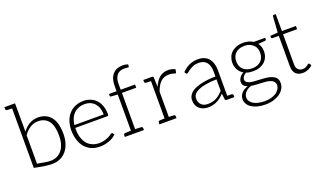

<svg xmlns="http://www.w3.org/2000/svg" viewBox="-84 -1281 3415 2021"><g transform="rotate(-20 1623.5 -271.0)"><path d="M459 -442C425 -484 377 -506 316 -506C280 -506 247 -497 218 -480C189 -463 164 -440 142 -411L141 -728H94H22V-708C22 -697 28 -691 41 -690H47C49 -690 51 -689 54 -689H69C76 -689 85 -688 94 -688V-47V-22C182 -3 248 6 293 6C328 6 359 -1 386 -14C413 -27 435 -45 454 -68C473 -91 486 -119 496 -150C506 -181 510 -216 510 -252C510 -337 493 -400 459 -442ZM450 -162C442 -135 431 -111 416 -92C401 -72 383 -58 361 -47C339 -36 313 -31 284 -31C258 -31 210 -38 141 -52V-371C162 -401 186 -425 213 -442C240 -459 269 -468 302 -468C353 -468 393 -450 420 -415C447 -380 461 -326 461 -252C461 -219 458 -189 450 -162Z M825 -506C790 -506 758 -499 730 -487C702 -475 679 -458 660 -436C641 -414 626 -388 616 -358C606 -328 600 -295 600 -259C600 -217 606 -179 617 -146C628 -113 643 -86 663 -63C683 -40 707 -23 735 -11C763 1 794 6 828 6C847 6 866 5 884 1C902 -3 920 -8 936 -14C952 -20 967 -27 980 -36C993 -45 1004 -54 1012 -64L999 -80C997 -83 993 -85 989 -85C986 -85 980 -83 973 -77C966 -71 956 -65 943 -58C931 -51 915 -46 897 -40C879 -34 857 -31 832 -31C804 -31 779 -36 756 -46C733 -56 714 -70 698 -89C682 -108 670 -132 661 -160C652 -188 648 -222 648 -259V-268H1007C1012 -268 1015 -269 1017 -272C1019 -275 1021 -280 1021 -287C1021 -322 1016 -353 1006 -380C996 -407 983 -431 965 -449C948 -467 927 -481 903 -491C879 -501 853 -506 825 -506ZM826 -470C849 -470 869 -466 888 -458C907 -450 923 -439 936 -424C949 -409 960 -392 967 -371C974 -350 978 -326 978 -299H650C653 -325 659 -349 668 -370C677 -391 689 -409 704 -424C719 -439 737 -450 757 -458C777 -466 800 -470 826 -470Z M1243 -607C1249 -624 1256 -637 1266 -648C1276 -659 1288 -667 1302 -672C1316 -677 1331 -679 1347 -679C1357 -679 1366 -678 1373 -677C1380 -676 1385 -676 1389 -676C1395 -676 1399 -678 1399 -683L1400 -706C1392 -709 1382 -712 1372 -714C1361 -716 1351 -716 1341 -716C1318 -716 1298 -713 1279 -706C1260 -699 1244 -687 1231 -673C1218 -659 1207 -641 1200 -620C1193 -599 1189 -573 1189 -545V-482H1104V-462C1104 -454 1108 -451 1118 -450L1189 -445V-40C1177 -40 1167 -39 1157 -39C1147 -39 1140 -38 1135 -38H1126C1113 -37 1106 -31 1106 -20V0H1190H1236H1320V-20C1320 -31 1313 -37 1300 -38H1291C1286 -38 1279 -39 1269 -39C1259 -39 1248 -40 1236 -40V-446H1396V-482H1235V-543C1235 -568 1237 -590 1243 -607Z M1815 -501C1802 -504 1789 -506 1774 -506C1735 -506 1702 -495 1675 -472C1648 -449 1627 -417 1611 -377L1607 -482C1607 -488 1605 -492 1603 -494C1601 -496 1597 -497 1591 -497H1566H1494V-478C1494 -465 1501 -461 1513 -460C1519 -460 1525 -460 1566 -458V-40C1525 -38 1519 -38 1513 -38C1501 -37 1494 -33 1494 -20V0H1566H1613H1685V-20C1685 -33 1678 -37 1666 -38C1660 -38 1654 -38 1613 -40V-323C1628 -367 1648 -401 1672 -424C1696 -447 1727 -459 1765 -459C1775 -459 1784 -458 1792 -457C1800 -456 1808 -455 1813 -453C1819 -451 1822 -449 1826 -448C1830 -447 1833 -446 1835 -446C1841 -446 1844 -449 1845 -454L1851 -487C1840 -493 1828 -498 1815 -501Z M2313 -38H2306H2290C2283 -38 2275 -39 2267 -39V-324C2267 -352 2264 -376 2257 -399C2250 -422 2240 -441 2227 -457C2214 -473 2197 -485 2177 -493C2157 -502 2134 -506 2107 -506C2071 -506 2039 -499 2010 -486C1981 -473 1954 -453 1928 -427L1936 -412C1939 -406 1944 -403 1951 -403C1956 -403 1963 -407 1970 -414C1977 -421 1987 -427 1999 -435C2011 -443 2024 -450 2041 -457C2058 -464 2078 -467 2102 -467C2141 -467 2171 -455 2191 -430C2211 -405 2220 -370 2220 -324V-272C2164 -271 2116 -266 2076 -258C2036 -250 2003 -239 1977 -226C1951 -213 1933 -197 1921 -179C1909 -161 1903 -142 1903 -121C1903 -98 1907 -78 1914 -62C1922 -46 1932 -33 1944 -23C1956 -13 1971 -5 1987 0C2003 5 2019 8 2036 8C2056 8 2075 6 2092 2C2109 -2 2124 -8 2139 -15C2154 -22 2168 -31 2182 -42C2195 -53 2208 -65 2222 -78L2229 -14C2231 -5 2238 0 2248 0H2249H2267H2333V-20C2333 -31 2326 -37 2313 -38ZM2220 -111C2208 -99 2197 -87 2185 -77C2173 -67 2160 -58 2146 -50C2132 -42 2117 -37 2101 -33C2085 -29 2067 -27 2048 -27C2035 -27 2022 -28 2010 -32C1998 -36 1988 -41 1979 -49C1970 -57 1962 -67 1957 -79C1951 -91 1949 -105 1949 -122C1949 -140 1954 -156 1965 -170C1976 -184 1992 -195 2014 -205C2036 -215 2064 -223 2098 -229C2132 -235 2173 -239 2220 -240Z M2614 -506C2587 -506 2563 -502 2541 -494C2519 -486 2501 -476 2485 -462C2469 -448 2457 -432 2449 -412C2441 -392 2436 -370 2436 -346C2436 -316 2443 -290 2456 -267C2469 -244 2487 -226 2511 -212C2501 -207 2493 -201 2485 -194C2477 -187 2471 -181 2466 -173C2461 -165 2457 -158 2454 -150C2451 -142 2450 -135 2450 -128C2450 -109 2454 -95 2464 -84C2474 -73 2487 -66 2504 -60C2474 -50 2449 -35 2432 -16C2415 3 2406 26 2406 52C2406 70 2411 88 2420 104C2429 120 2442 134 2460 146C2478 158 2500 168 2526 175C2552 182 2583 186 2618 186C2652 186 2684 181 2712 172C2740 163 2762 152 2782 137C2802 122 2817 105 2827 86C2837 67 2842 48 2842 27C2842 5 2838 -13 2828 -27C2818 -41 2804 -50 2788 -58C2772 -66 2752 -71 2731 -74C2710 -77 2689 -79 2667 -80C2645 -81 2623 -83 2602 -84C2581 -85 2562 -86 2546 -90C2530 -94 2516 -99 2506 -107C2496 -115 2491 -126 2491 -140C2491 -150 2495 -161 2503 -172C2511 -183 2522 -192 2536 -200C2559 -191 2585 -188 2614 -188C2640 -188 2664 -191 2686 -199C2708 -207 2726 -217 2742 -231C2758 -245 2769 -261 2778 -281C2787 -301 2791 -322 2791 -346C2791 -364 2789 -381 2784 -397C2779 -413 2771 -427 2762 -440L2838 -446C2847 -447 2852 -451 2852 -459V-476H2724C2709 -486 2692 -493 2674 -498C2656 -503 2636 -506 2614 -506ZM2799 34C2799 51 2794 66 2785 80C2776 94 2763 108 2747 118C2731 128 2712 136 2690 142C2668 148 2644 150 2619 150C2592 150 2568 147 2547 142C2526 137 2507 129 2493 120C2479 111 2468 100 2460 88C2452 76 2449 62 2449 47C2449 35 2452 25 2456 15C2460 5 2466 -4 2474 -12C2482 -20 2490 -28 2501 -34C2512 -40 2524 -46 2537 -51C2554 -48 2572 -46 2592 -45C2612 -44 2630 -43 2650 -42C2670 -41 2688 -40 2706 -38C2724 -36 2740 -31 2754 -26C2768 -21 2778 -14 2786 -4C2794 6 2799 18 2799 34ZM2614 -220C2593 -220 2575 -223 2558 -229C2541 -235 2527 -244 2515 -255C2503 -266 2495 -279 2489 -294C2483 -309 2480 -326 2480 -345C2480 -364 2483 -381 2489 -397C2495 -413 2503 -425 2515 -436C2527 -447 2541 -456 2558 -462C2575 -468 2593 -471 2614 -471C2635 -471 2654 -468 2670 -462C2686 -456 2700 -447 2712 -436C2724 -425 2733 -413 2739 -397C2745 -381 2748 -365 2748 -346C2748 -327 2745 -309 2739 -294C2733 -279 2724 -266 2713 -255C2702 -244 2688 -235 2671 -229C2654 -223 2635 -220 2614 -220Z M3100 8C3121 8 3141 3 3161 -5C3180 -13 3196 -24 3209 -38L3196 -60C3193 -63 3191 -64 3188 -64C3186 -64 3182 -63 3178 -59C3174 -55 3169 -52 3163 -48C3157 -44 3149 -40 3140 -36C3131 -32 3122 -31 3110 -31C3100 -31 3090 -33 3082 -36C3074 -39 3067 -44 3061 -50C3055 -56 3050 -64 3046 -74C3042 -84 3041 -95 3041 -109V-446H3198V-482H3041V-672H3018C3014 -672 3012 -670 3010 -668C3008 -666 3006 -663 3006 -660L2994 -482L2909 -476V-458C2909 -454 2910 -452 2912 -450C2914 -448 2918 -446 2922 -446H2993V-106C2993 -67 3002 -39 3021 -20C3040 -1 3066 8 3100 8Z"/></g></svg>

Font: SVN-Aleo
Style: Light
Weight: 300
Designer: Alessio Laiso
Version: Version 1.2.2